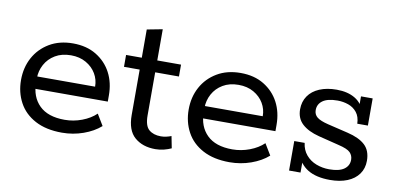

<svg xmlns="http://www.w3.org/2000/svg" viewBox="-58 -713 1840 891"><g transform="rotate(10 862.0 -267.0)"><path d="M268 10Q193 10 141.5 -17.5Q90 -45 64.5 -92.5Q39 -140 39 -198Q39 -257 64.5 -304Q90 -351 137 -379Q184 -407 248 -407Q312 -407 358 -379Q404 -351 428.5 -304.5Q453 -258 453 -198V-169H83V-227H383Q383 -260 366.5 -288Q350 -316 319.5 -333.5Q289 -351 248 -351Q205 -351 174 -332.5Q143 -314 126.5 -283.5Q110 -253 110 -218V-198Q110 -131 150.5 -91Q191 -51 270 -51Q312 -51 351.5 -66Q391 -81 417 -106L449 -53Q416 -24 368 -7Q320 10 268 10Z M708 10Q648 10 610.5 -22.5Q573 -55 573 -127V-341H499V-397H573V-530L646 -544V-397H758V-341H646V-138Q646 -89 667 -71Q688 -53 723 -53Q736 -53 749 -56Q762 -59 772 -63L783 -7Q768 0 748.5 5Q729 10 708 10Z M1058 10Q983 10 931.5 -17.5Q880 -45 854.5 -92.5Q829 -140 829 -198Q829 -257 854.5 -304Q880 -351 927 -379Q974 -407 1038 -407Q1102 -407 1148 -379Q1194 -351 1218.5 -304.5Q1243 -258 1243 -198V-169H873V-227H1173Q1173 -260 1156.5 -288Q1140 -316 1109.5 -333.5Q1079 -351 1038 -351Q995 -351 964 -332.5Q933 -314 916.5 -283.5Q900 -253 900 -218V-198Q900 -131 940.5 -91Q981 -51 1060 -51Q1102 -51 1141.5 -66Q1181 -81 1207 -106L1239 -53Q1206 -24 1158 -7Q1110 10 1058 10Z M1531 10Q1466 10 1426.5 -14Q1387 -38 1372 -85L1391 -92V0H1337V-139H1386Q1390 -106 1409.5 -83Q1429 -60 1458 -49Q1487 -38 1519 -38Q1566 -38 1589 -54.5Q1612 -71 1612 -99Q1612 -119 1598.5 -133Q1585 -147 1542 -157L1446 -181Q1395 -194 1366.5 -220Q1338 -246 1338 -289Q1338 -325 1356.5 -352Q1375 -379 1409.5 -393.5Q1444 -408 1490 -408Q1542 -408 1577 -387Q1612 -366 1624 -324L1606 -322V-397H1661V-269H1611Q1610 -302 1594 -322Q1578 -342 1553.5 -350.5Q1529 -359 1503 -359Q1456 -359 1433 -342.5Q1410 -326 1410 -298Q1410 -277 1425.5 -264.5Q1441 -252 1478 -243L1574 -220Q1629 -207 1657 -181Q1685 -155 1685 -107Q1685 -71 1666 -44.5Q1647 -18 1612.5 -4Q1578 10 1531 10Z"/></g></svg>

Font: Rokkitt
Style: Regular
Weight: 400
Designer: Vernon Adams
Foundry: Vernon Adams
Version: Version 3.103